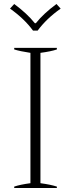

<svg xmlns="http://www.w3.org/2000/svg" viewBox="-20 -939 355 959"><path d="M30 -896 51 -919Q116 -871 154 -823H159Q197 -871 262 -919L283 -896Q212 -846 168 -786H145Q101 -846 30 -896ZM51 -7Q80 -17 132 -24V-675Q79 -683 51 -692V-700H264V-692Q235 -682 182 -675V-24Q234 -17 264 -7V0H51Z"/></svg>

Font: Trirong ExtraLight
Style: Regular
Weight: 275
Designer: Katatrad Team
Foundry: CadsonDemak
Version: Version 1.001